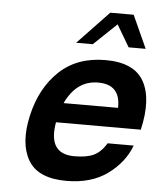

<svg xmlns="http://www.w3.org/2000/svg" viewBox="-55 -804 722 875"><g transform="rotate(5 306.5 -366.5)"><path d="M387 -435Q288 -435 238 -328H487Q490 -435 387 -435ZM281 24Q151 24 106 -53Q61 -130 90 -258Q119 -386 200.5 -463Q282 -540 412 -540Q543 -540 587.5 -460Q632 -380 599 -238H211Q185 -91 308 -91Q364 -91 396.5 -106.5Q429 -122 454 -163H573Q544 -85 469.5 -30.5Q395 24 281 24ZM414 -757H521L589 -607H511L452 -707L347 -607H271Z"/></g></svg>

Font: Miedinger
Style: Bold-Italic
Weight: 700
Italic angle: -13°
Version: Version 001.000